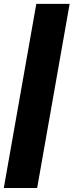

<svg xmlns="http://www.w3.org/2000/svg" viewBox="-33 -835 378 985"><path d="M153.3 -815.3 -13.5 129.4H157.6L324.3 -815.3Z"/></svg>

Font: Poppins Devanagari Thin
Style: Italic
Weight: 100
Italic angle: -10°
Designer: Ninad Kale (Devanagari), Jonny Pinhorn (Latin)
Foundry: Indian Type Foundry
Version: 4.005